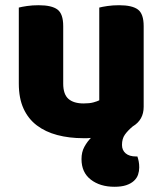

<svg xmlns="http://www.w3.org/2000/svg" viewBox="-20 -513 622 735"><path d="M52 -484Q63 -487 83.5 -490Q104 -493 128 -493Q178 -493 200 -476.5Q222 -460 222 -413V-193Q222 -152 242 -134.5Q262 -117 300 -117Q323 -117 337.5 -121Q352 -125 360 -129V-484Q371 -487 391.5 -490Q412 -493 436 -493Q486 -493 508 -476.5Q530 -460 530 -413V-104Q530 -54 488 -29Q469 -13 458 2.5Q447 18 447 42Q447 62 461 74Q475 86 501 86H506Q509 95 511 105Q513 115 513 128Q513 142 508.5 155.5Q504 169 492.5 179.5Q481 190 463 196Q445 202 418 202Q363 202 327.5 174.5Q292 147 292 96Q292 69 303 49Q314 29 328 15Q320 16 313.5 16Q307 16 299 16Q245 16 199.5 4Q154 -8 121 -33Q88 -58 70 -97.5Q52 -137 52 -193Z"/></svg>

Font: Baloo 2 Latin ExtraBold
Style: Regular
Weight: 400
Designer: Sarang Kulkarni and Ek Type
Foundry: Ek Type
Version: Version 1.001